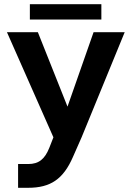

<svg xmlns="http://www.w3.org/2000/svg" viewBox="-20 -653 625 913"><path d="M66 240H114C220 240 281 199 327 93L368 0L573 -500H425L301 -146L160 -500H13L234 0L214 51C193 103 165 127 114 127H66ZM122 -560H462V-633H122Z"/></svg>

Font: Goli SemiBold
Style: Regular
Weight: 600
Designer: jaikishan Patel
Foundry: MagicType
Version: Version 1.000;Glyphs 3.2 (3242)